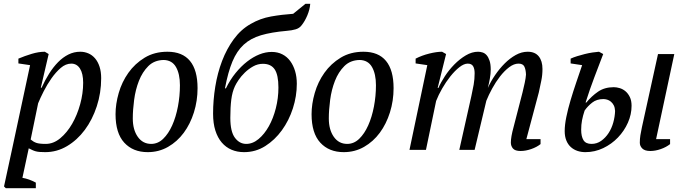

<svg xmlns="http://www.w3.org/2000/svg" viewBox="-20 -782 3586 1002"><path d="M97 146Q132 152 167 171V200H10L1 191L44 -8L137 -442L76 -451V-476Q109 -490 145.5 -501Q182 -512 214 -512L234 -500L193 -324H197Q215 -364 236.5 -398Q258 -432 283 -457.5Q308 -483 337 -497.5Q366 -512 399 -512Q421 -512 441 -503.5Q461 -495 476 -477.5Q491 -460 499.5 -434Q508 -408 508 -374Q508 -297 485 -227Q462 -157 422.5 -104Q383 -51 330 -19.5Q277 12 216 12Q199 12 187 11Q175 10 166 7.5Q157 5 148.5 1Q140 -3 130 -8ZM352 -450Q323 -450 297 -427.5Q271 -405 248.5 -373Q226 -341 208 -305.5Q190 -270 179 -243L140 -54Q154 -42 169.5 -36.5Q185 -31 219 -31Q259 -31 294.5 -60.5Q330 -90 356.5 -136Q383 -182 398.5 -238.5Q414 -295 414 -350Q414 -398 397.5 -424Q381 -450 352 -450Z M583 -186Q583 -239 599.5 -296.5Q616 -354 650 -402Q684 -450 735 -481Q786 -512 854 -512Q932 -512 971.5 -464Q1011 -416 1011 -322Q1011 -256 992 -195.5Q973 -135 939 -89Q905 -43 857 -15.5Q809 12 751 12Q674 12 628.5 -37.5Q583 -87 583 -186ZM834 -469Q785 -468 754 -437Q723 -406 705 -360Q687 -314 680 -261Q673 -208 673 -164Q673 -105 699 -68Q725 -31 769 -31Q804 -31 831.5 -57.5Q859 -84 878.5 -127.5Q898 -171 908.5 -226Q919 -281 919 -337Q919 -396 898.5 -432Q878 -468 834 -469Z M1092 -189Q1092 -259 1103.5 -330Q1115 -401 1139 -464Q1163 -527 1200 -577.5Q1237 -628 1288 -657Q1338 -686 1394.5 -696Q1451 -706 1510 -710L1574 -762H1599Q1597 -733 1584 -702Q1571 -671 1554 -650Q1543 -635 1523 -629Q1503 -623 1476 -621Q1396 -614 1342 -598Q1288 -582 1252 -549Q1216 -516 1193 -461Q1170 -406 1154 -321H1159Q1181 -366 1209.5 -401Q1238 -436 1269.5 -460.5Q1301 -485 1333.5 -498Q1366 -511 1398 -511Q1429 -511 1453.5 -498.5Q1478 -486 1494.5 -463.5Q1511 -441 1520 -411Q1529 -381 1529 -345Q1529 -280 1508.5 -216.5Q1488 -153 1451 -102Q1414 -51 1364 -19.5Q1314 12 1254 12Q1218 12 1188.5 -0.5Q1159 -13 1137.5 -38Q1116 -63 1104 -100.5Q1092 -138 1092 -189ZM1206 -332Q1192 -302 1187 -262Q1182 -222 1182 -167Q1182 -95 1206 -63Q1230 -31 1265 -31Q1299 -31 1329.5 -56.5Q1360 -82 1383 -123Q1406 -164 1419.5 -217Q1433 -270 1433 -325Q1433 -391 1413.5 -420Q1394 -449 1352 -449Q1325 -449 1301 -435.5Q1277 -422 1257.5 -403Q1238 -384 1225 -364.5Q1212 -345 1206 -332Z M1606 -186Q1606 -239 1622.5 -296.5Q1639 -354 1673 -402Q1707 -450 1758 -481Q1809 -512 1877 -512Q1955 -512 1994.5 -464Q2034 -416 2034 -322Q2034 -256 2015 -195.5Q1996 -135 1962 -89Q1928 -43 1880 -15.5Q1832 12 1774 12Q1697 12 1651.5 -37.5Q1606 -87 1606 -186ZM1857 -469Q1808 -468 1777 -437Q1746 -406 1728 -360Q1710 -314 1703 -261Q1696 -208 1696 -164Q1696 -105 1722 -68Q1748 -31 1792 -31Q1827 -31 1854.5 -57.5Q1882 -84 1901.5 -127.5Q1921 -171 1931.5 -226Q1942 -281 1942 -337Q1942 -396 1921.5 -432Q1901 -468 1857 -469Z M2707 -300Q2713 -324 2718.5 -350Q2724 -376 2725 -393Q2724 -419 2716.5 -434.5Q2709 -450 2686 -450Q2662 -450 2637 -431Q2612 -412 2589.5 -383Q2567 -354 2548.5 -320Q2530 -286 2518 -256L2457 0H2377L2440 -281Q2447 -312 2452 -340.5Q2457 -369 2457 -400Q2457 -423 2449 -436.5Q2441 -450 2421 -450Q2401 -450 2377 -431Q2353 -412 2330 -383Q2307 -354 2287.5 -320Q2268 -286 2256 -255L2203 0H2117L2210 -442L2149 -451V-476Q2182 -493 2220.5 -502.5Q2259 -512 2287 -512L2308 -500L2264 -323H2268Q2280 -351 2301.5 -384Q2323 -417 2351 -445.5Q2379 -474 2411 -493Q2443 -512 2475 -512Q2487 -512 2499 -508Q2511 -504 2520 -493.5Q2529 -483 2535 -465Q2541 -447 2541 -419Q2541 -397 2536.5 -372Q2532 -347 2526 -323Q2541 -357 2564 -390.5Q2587 -424 2614 -451Q2641 -478 2671.5 -495Q2702 -512 2734 -512Q2772 -512 2791.5 -488Q2811 -464 2811 -422Q2811 -390 2805 -361.5Q2799 -333 2792 -300L2727 -56H2801V-30Q2781 -14 2752 -4Q2723 6 2697 6Q2668 6 2657 -7Q2646 -20 2646 -38Q2646 -67 2660 -118Z M3031 -205Q3022 -178 3017.5 -154.5Q3013 -131 3013 -105Q3013 -70 3025 -50.5Q3037 -31 3067 -31Q3095 -31 3117.5 -47Q3140 -63 3156 -87.5Q3172 -112 3180.5 -142.5Q3189 -173 3190 -203Q3189 -221 3183 -232.5Q3177 -244 3168 -251.5Q3159 -259 3148.5 -262Q3138 -265 3129 -265Q3094 -265 3070.5 -246.5Q3047 -228 3031 -205ZM3040 -247Q3067 -280 3101 -303.5Q3135 -327 3183 -327Q3198 -327 3214.5 -322Q3231 -317 3244.5 -305.5Q3258 -294 3267 -275.5Q3276 -257 3276 -230Q3276 -185 3257 -142Q3238 -99 3205 -64.5Q3172 -30 3128 -9Q3084 12 3035 12Q3013 12 2993.5 5.5Q2974 -1 2959 -14.5Q2944 -28 2935.5 -49Q2927 -70 2927 -98Q2927 -130 2935.5 -171.5Q2944 -213 2957.5 -258.5Q2971 -304 2987 -351Q3003 -398 3018 -442L2958 -451V-476Q2973 -483 2992.5 -489Q3012 -495 3032 -500Q3052 -505 3071.5 -508Q3091 -511 3106 -512L3128 -500Q3104 -437 3081.5 -378Q3059 -319 3036 -247ZM3499 -500 3404 -56H3477V-30Q3457 -14 3428.5 -4Q3400 6 3374 6Q3345 6 3332 -7Q3319 -20 3319 -37Q3319 -57 3322 -76Q3325 -95 3330 -118L3414 -500Z"/></svg>

Font: PTSerifItalic
Style: Italic
Weight: 400
Italic angle: -12°
Designer: A.Korolkova, O.Umpeleva, V.Yefimov
Foundry: ParaType Ltd
Version: Version 1.000W OFL